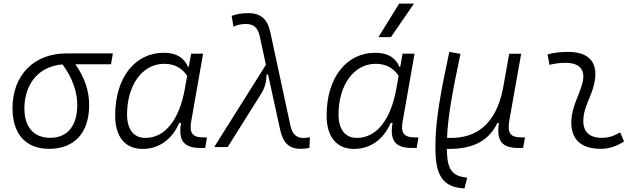

<svg xmlns="http://www.w3.org/2000/svg" viewBox="-20 -815 3556 1064"><path d="M251.5 9.8C393.1 9.8 474.1 -79.1 474.1 -233.9C474.1 -309.6 449.2 -386.7 397.5 -459H595.2L605.5 -519H348.1C168 -519 49.3 -398.4 49.3 -215.8C49.3 -72.3 123 9.8 251.5 9.8ZM326.7 -458C383.3 -381.8 408.2 -301.8 408.2 -233.9C408.2 -117.7 353.5 -51.3 258.8 -51.3C167.5 -51.3 115.2 -110.4 115.2 -213.9C115.2 -353.5 198.7 -448.7 326.7 -458Z M1025.9 -444.3H1022C1000 -494.1 959.5 -522.5 888.2 -522.5C726.1 -522.5 618.2 -383.3 618.2 -174.3C618.2 -57.1 673.3 10.3 770 10.3C860.8 10.3 933.6 -42 973.1 -133.8H983.4C966.8 -36.6 998.5 4.9 1089.8 4.9H1117.2L1127 -53.7H1104C1046.9 -53.7 1028.3 -80.1 1039.1 -139.6L1105.5 -517.6H1039.1ZM890.1 -461.4C951.2 -461.4 990.7 -434.6 1017.1 -395L1004.9 -325.7C972.7 -144.5 891.1 -50.8 785.6 -50.8C721.7 -50.8 684.1 -97.2 684.1 -180.2C684.1 -340.8 766.6 -461.4 890.1 -461.4Z M1646.5 9.8C1664.1 9.8 1678.2 8.3 1694.8 3.9L1697.3 -54.2C1678.2 -51.8 1668.5 -50.3 1663.6 -50.3C1625 -50.3 1601.1 -68.8 1590.3 -114.7L1477.1 -640.6C1460.4 -713.4 1420.9 -742.2 1356 -742.2C1317.9 -742.2 1292 -736.8 1263.7 -727.1L1273.9 -667.5C1297.4 -677.2 1314 -682.1 1343.8 -682.1C1381.8 -682.1 1408.2 -664.1 1418.5 -617.7L1453.6 -456.1L1167 0H1241.7L1426.3 -293.9C1448.2 -329.1 1456.1 -358.9 1457 -400.4L1465.3 -403.3L1533.7 -90.8C1550.3 -19.5 1585.9 9.8 1646.5 9.8Z M2197.8 -444.3H2193.8C2171.9 -494.1 2131.3 -522.5 2060.1 -522.5C1897.9 -522.5 1790 -383.3 1790 -174.3C1790 -57.1 1845.2 10.3 1941.9 10.3C2032.7 10.3 2105.5 -42 2145 -133.8H2155.3C2138.7 -36.6 2170.4 4.9 2261.7 4.9H2289.1L2298.8 -53.7H2275.9C2218.8 -53.7 2200.2 -80.1 2210.9 -139.6L2277.3 -517.6H2210.9ZM2062 -461.4C2123 -461.4 2162.6 -434.6 2189 -395L2176.8 -325.7C2144.5 -144.5 2063 -50.8 1957.5 -50.8C1893.6 -50.8 1856 -97.2 1856 -180.2C1856 -340.8 1938.5 -461.4 2062 -461.4ZM2077.1 -609.4H2146.5L2273.9 -794.9H2191.9Z M2554.2 229 2568.8 169.9 2550.8 167C2470.7 154.8 2457.5 99.6 2456.5 10.3H2460.4C2612.8 12.7 2693.4 -44.4 2736.3 -133.3H2744.6C2730 -29.8 2764.2 4.9 2854.5 4.9H2878.9L2889.6 -53.7H2868.7C2807.1 -53.7 2790.5 -78.1 2802.7 -148.9L2868.2 -517.1H2801.8L2767.1 -323.2C2727.1 -123.5 2617.2 -48.8 2474.6 -50.8H2457.5C2460.9 -156.7 2485.4 -299.8 2531.7 -516.6L2469.7 -527.3C2421.9 -305.7 2397 -157.7 2393.6 -43.5C2387.7 123.5 2409.7 219.7 2546.4 228.5Z M3417 -81.1C3377 -59.6 3353 -51.3 3314.9 -51.3C3243.7 -51.3 3208 -87.4 3212.9 -157.7C3217.3 -225.6 3254.9 -275.4 3271.5 -345.2C3300.8 -463.9 3248.5 -527.3 3129.9 -527.3C3091.3 -527.3 3052.7 -524.4 3014.6 -513.7L3024.9 -455.6C3054.7 -463.4 3084.5 -466.8 3114.3 -466.8C3192.4 -466.8 3226.6 -428.2 3207.5 -355C3192.4 -293.9 3150.9 -226.1 3146.5 -153.3C3139.6 -46.4 3196.3 9.8 3309.1 9.8C3362.3 9.8 3401.4 -8.3 3438.5 -31.2Z"/></svg>

Font: Cascadia Code NF Light
Style: Italic
Weight: 300
Italic angle: -10°
Monospace: yes
Designer: Aaron Bell
Foundry: Saja Typeworks
Version: Version 2404.023